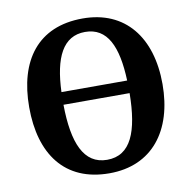

<svg xmlns="http://www.w3.org/2000/svg" viewBox="-81 -806 899 898"><g transform="rotate(-10 368.0 -357.5)"><path d="M368 10C571 10 684 -137 684 -358C684 -580 571 -725 369 -725C155 -725 51 -580 51 -359C51 -137 155 10 368 10ZM524 -403H212C218 -566 264 -661 369 -661C475 -661 518 -566 524 -403ZM368 -54C257 -54 213 -161 211 -343H525C523 -161 481 -54 368 -54Z"/></g></svg>

Font: Noto Serif SemiCondensed
Style: Bold
Weight: 700
Width: 4
Designer: Monotype Design Team
Foundry: Monotype Imaging Inc.
Version: Version 2.015